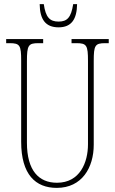

<svg xmlns="http://www.w3.org/2000/svg" viewBox="-20 -904 560 934"><path d="M265 -771C328 -771 354 -811 355 -884H336C326 -818 306 -799 265 -799C222 -799 202 -820 193 -884H173C174 -810 201 -771 265 -771ZM256 10C379 10 436 -89 436 -200V-607C436 -683 442 -694 492 -694H509V-714H328V-694H352C402 -694 408 -683 408 -607V-202C408 -114 369 -15 257 -15C169 -15 111 -74 111 -210V-606C111 -684 118 -694 167 -694H190V-714H10V-694H27C77 -694 83 -683 83 -609V-214C83 -55 153 10 256 10Z"/></svg>

Font: Noto Serif Sinhala ExtraCondensed Thin
Style: Regular
Weight: 100
Width: 2
Designer: Jelle Bosma - Monotype Design Team
Foundry: Monotype Imaging Inc.
Version: Version 2.007